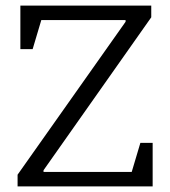

<svg xmlns="http://www.w3.org/2000/svg" viewBox="-20 -668 609 688"><path d="M43 0V-42L430 -590V-596H128L97 -492H53V-648H522V-606L136 -58V-52H452L483 -156H527V0Z"/></svg>

Font: Faustina Light Light
Style: Regular
Weight: 300
Version: Version 1.200